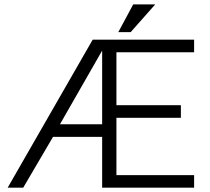

<svg xmlns="http://www.w3.org/2000/svg" viewBox="-20 -872 978 893"><path d="M411.1 -687.5 15.6 1H87.9L226.6 -235.4H455.1V1H882.8V-57.6H521.5V-324.2H821.3V-382.8H521.5V-628.9H882.8V-687.5ZM455.1 -636.7V-293.9H258.8ZM702.1 -851.6H599.6L530.3 -722.7H587.9Z"/></svg>

Font: Dotum
Style: Regular
Weight: 400
Version: Version 2.21